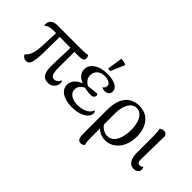

<svg xmlns="http://www.w3.org/2000/svg" viewBox="-90 -1317 2113 2113"><g transform="rotate(45 966.0 -261.0)"><path d="M490 12Q430 12 405 -33.5Q380 -79 385 -177L394 -469H456L454 -201Q454 -126 467 -94.5Q480 -63 510 -63Q530 -63 548.5 -76Q567 -89 577 -116Q585 -113 588.5 -104.5Q592 -96 592 -86Q592 -62 579.5 -39.5Q567 -17 544 -2.5Q521 12 490 12ZM147 12Q107 12 86 -31Q104 -41 118.5 -64Q133 -87 143.5 -123.5Q154 -160 157 -208L168 -473H225L222 -209Q221 -139 216 -95.5Q211 -52 202.5 -28.5Q194 -5 180 3.5Q166 12 147 12ZM19 -406Q13 -415 13 -427Q13 -464 38.5 -487.5Q64 -511 117 -511H488Q531 -511 552 -513Q573 -515 584 -520Q590 -515 595 -504Q600 -493 600 -481Q600 -454 581 -445Q562 -436 516 -436Q465 -436 411.5 -436.5Q358 -437 306.5 -438Q255 -439 207.5 -439.5Q160 -440 122 -440Q91 -440 65 -432.5Q39 -425 19 -406Z M867 15Q768 15 710.5 -22.5Q653 -60 653 -123Q653 -172 688 -208.5Q723 -245 785 -262L790 -250Q735 -260 700.5 -296Q666 -332 666 -374Q666 -419 693 -452Q720 -485 768.5 -504Q817 -523 881 -523Q970 -523 1016.5 -496.5Q1063 -470 1063 -427Q1063 -400 1044.5 -383Q1026 -366 998 -366Q983 -366 970 -369.5Q957 -373 949 -379Q965 -390 971.5 -403Q978 -416 978 -429Q978 -453 951.5 -469Q925 -485 882 -485Q825 -485 792 -455Q759 -425 759 -376Q759 -340 782.5 -311Q806 -282 843 -271V-247Q801 -239 774.5 -210.5Q748 -182 748 -147Q748 -100 788 -73Q828 -46 892 -46Q931 -46 966.5 -55Q1002 -64 1029 -84.5Q1056 -105 1069 -139Q1077 -134 1080.5 -126.5Q1084 -119 1084 -110Q1084 -73 1054.5 -44.5Q1025 -16 976 -0.5Q927 15 867 15ZM918 -227Q888 -227 861.5 -231Q835 -235 813 -242L824 -274Q858 -279 891 -283Q924 -287 959 -289Q969 -279 969 -268Q969 -252 956 -239.5Q943 -227 918 -227ZM884 -565Q875 -565 863.5 -566.5Q852 -568 847 -572L875 -749Q895 -750 918 -744Q941 -738 953 -729Z M1216 227Q1196 227 1184.5 217.5Q1173 208 1168 192.5Q1163 177 1162 158Q1161 139 1161 120V-238Q1161 -317 1178.5 -371.5Q1196 -426 1226.5 -459.5Q1257 -493 1296.5 -508Q1336 -523 1380 -523Q1457 -523 1506 -486.5Q1555 -450 1578.5 -391.5Q1602 -333 1602 -265Q1602 -179 1572 -116.5Q1542 -54 1492 -20Q1442 14 1381 14Q1319 14 1273 -20.5Q1227 -55 1195 -112L1223 -152Q1247 -90 1287 -63Q1327 -36 1364 -36Q1411 -36 1442.5 -67Q1474 -98 1489.5 -152Q1505 -206 1505 -270Q1505 -333 1490 -381.5Q1475 -430 1447 -457.5Q1419 -485 1377 -485Q1342 -485 1313 -461Q1284 -437 1267 -386.5Q1250 -336 1250 -257V101Q1250 123 1252 154Q1254 185 1262 207Q1256 213 1243.5 220Q1231 227 1216 227Z M1827 14Q1775 14 1750.5 -28Q1726 -70 1726 -137V-399Q1726 -436 1723.5 -460Q1721 -484 1716 -501Q1730 -512 1741.5 -516Q1753 -520 1768 -520Q1788 -520 1803 -506.5Q1818 -493 1815 -458L1809 -129Q1806 -94 1815.5 -77.5Q1825 -61 1848 -61Q1859 -61 1868.5 -65.5Q1878 -70 1885 -78Q1891 -72 1893.5 -61.5Q1896 -51 1896 -43Q1896 -17 1875 -1.5Q1854 14 1827 14Z"/></g></svg>

Font: Arima Medium
Style: Regular
Weight: 500
Designer: Joana Correia and Natanael Gama
Foundry: NDISCOVER
Version: Version 1.101;gftools[0.9.23]